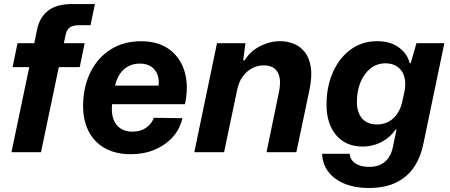

<svg xmlns="http://www.w3.org/2000/svg" viewBox="-20 -749 2214 945"><path d="M36.4 0 124 -418.6H42L66.2 -536.4H148.8L163.2 -606.2Q175.4 -664.2 216.9 -696.6Q258.4 -729 334.8 -729H447.2L425.4 -625H370.8Q341.6 -625 325.4 -615.2Q309.2 -605.4 303.8 -580.4L294.2 -536.4H396.6L372.4 -418.6H269.4L181.8 0Z M624 10Q547.7 10 494.2 -20.8Q440.7 -51.7 414 -107.3Q387.3 -163 389 -236.7Q391.3 -327.3 427 -397.2Q462.7 -467 526.2 -506.5Q589.7 -546 674 -546Q759.7 -546 814.3 -505.3Q869 -464.7 889.2 -394.5Q909.3 -324.3 890.3 -236H531.7Q527.3 -193.3 538 -163.2Q548.7 -133 572.8 -117Q597 -101 631.7 -101Q671.3 -101 699 -120Q726.7 -139 737 -169.3L878 -167.3Q865.3 -113 829.2 -73.3Q793 -33.7 740.2 -11.8Q687.3 10 624 10ZM544.3 -317.7 535.7 -327.7H768.3L759 -316.3Q765.3 -352.7 755.8 -379.5Q746.3 -406.3 724 -421.2Q701.7 -436 668 -436Q635.7 -436 610.3 -422.2Q585 -408.3 568.3 -382.2Q551.7 -356 544.3 -317.7Z M936.4 0 1048 -536.3H1188L1177 -452.1H1184.1Q1211.6 -496.9 1259.8 -521.6Q1308 -546.3 1358.7 -546.3Q1394.4 -546.3 1426.4 -533.5Q1458.3 -520.7 1480.5 -492.4Q1502.7 -464 1509.9 -418Q1517 -372 1502.9 -305.3L1438.6 0H1291.9L1351.9 -290.9Q1361.6 -334.7 1356.5 -364.9Q1351.4 -395 1331.9 -411.1Q1312.3 -427.3 1277.6 -427.3Q1246.7 -427.3 1219.6 -412.4Q1192.4 -397.6 1173.6 -370.8Q1154.7 -344 1147.4 -307.3L1082.9 0Z M1793.7 176.3Q1728.4 176.3 1677.4 155.9Q1626.3 135.4 1596.9 97.6Q1567.4 59.7 1565.3 8H1701.3Q1703 29.3 1715.4 43.4Q1727.7 57.6 1749.3 64.9Q1770.9 72.3 1798 72.3Q1831.4 72.3 1854.9 60.3Q1878.4 48.3 1893.1 26.5Q1907.7 4.7 1913.7 -25.4L1931.6 -110.7H1926Q1902.4 -73.9 1858.9 -50.8Q1815.4 -27.7 1764.1 -27.7Q1722.7 -27.7 1690.2 -42.1Q1657.7 -56.4 1634.6 -83.6Q1611.4 -110.9 1599.3 -148.6Q1587.1 -186.3 1587.1 -233Q1587.1 -322.6 1618.5 -393.4Q1649.9 -464.3 1705.9 -505.3Q1762 -546.3 1835.7 -546.3Q1900.6 -546.3 1942.6 -515.9Q1984.7 -485.4 1996.6 -437.9H2001.4L2029.7 -536.3H2167L2063.4 -39.1Q2050.3 24.7 2017.8 73.4Q1985.3 122 1930.2 149.1Q1875.1 176.3 1793.7 176.3ZM1834.4 -136.4Q1869.1 -136.4 1894.8 -151.3Q1920.4 -166.1 1937.1 -192.1Q1953.9 -218.1 1960.7 -252.1L1971.1 -299.7Q1979 -343 1969.3 -373.6Q1959.6 -404.3 1935.9 -420.8Q1912.1 -437.3 1877.7 -437.3Q1835.4 -437.3 1803.8 -412.4Q1772.1 -387.4 1754.4 -344.6Q1736.6 -301.7 1736.6 -247.4Q1736.6 -211 1748.8 -186.2Q1761 -161.4 1783.1 -148.9Q1805.1 -136.4 1834.4 -136.4Z"/></svg>

Font: Mona Sans
Style: Italic
Weight: 200
Italic angle: -11.6951°
Designer: Deni Anggara
Foundry: GitHub
Version: Version 2.000